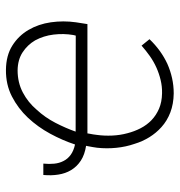

<svg xmlns="http://www.w3.org/2000/svg" viewBox="-0 -578 588 627"><g transform="rotate(-90 293.5 -264.0)"><path d="M398.4 -10.7Q420.9 -21 441.4 -35.9Q461.9 -50.8 479.5 -69.3L458.5 -95.2Q441.9 -80.6 424.3 -68.1Q406.7 -55.7 387.2 -46.9Q367.7 -38.1 346.4 -33Q325.2 -27.8 302.7 -28.3Q274.4 -28.8 252.7 -38.1Q231 -47.4 214.8 -63Q199.2 -78.1 188.7 -98.4Q178.2 -118.7 172.4 -141.6Q166 -165 164.8 -190.9Q163.6 -216.8 167 -241.2Q168 -249 168.7 -253.7Q169.4 -258.3 170.9 -265.6L171.9 -272H528.8L534.7 -309.6Q540.5 -350.6 534.7 -391.4Q528.8 -432.1 509.8 -464.4Q490.7 -497.1 458.5 -517.3Q426.3 -537.6 379.4 -538.1Q331.5 -538.6 292.5 -518.6Q253.4 -498.5 223.1 -466.3Q192.9 -434.1 170.9 -393.6Q148.9 -353 135.7 -312.5Q115.2 -316.9 101.8 -326.7Q88.4 -336.4 81.5 -350.6Q74.7 -363.8 73 -380.4Q71.3 -397 73.2 -416H36.1Q33.7 -389.6 37.4 -366.7Q41 -343.8 51.8 -325.7Q63.5 -306.2 83 -293.5Q102.5 -280.8 131.3 -276.4L129.9 -269.5Q127.9 -260.7 127.2 -254.6Q126.5 -248.5 125 -240.2Q121.6 -209 124.8 -177.7Q127.9 -146.5 137.7 -118.2Q145.5 -92.3 159.4 -69.8Q173.3 -47.4 192.4 -30.3Q212.9 -11.7 240.5 -1.2Q268.1 9.3 302.2 9.8Q328.1 9.8 352.3 4.4Q376.5 -1 398.4 -10.7ZM377.9 -500Q412.6 -499.5 436.8 -483.6Q460.9 -467.8 475.6 -442.9Q490.7 -415 494.6 -382.3Q498.5 -349.6 493.2 -318.4L491.2 -310.1L177.7 -310.5Q189 -342.8 206.5 -376.7Q224.1 -410.6 249 -437.5Q272.9 -465.8 305.4 -482.9Q337.9 -500 377.9 -500Z"/></g></svg>

Font: Roboto Mono ExtraLight
Style: Italic
Weight: 250
Italic angle: -10°
Monospace: yes
Designer: Google
Version: Version 3.000